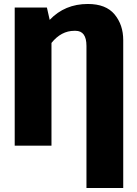

<svg xmlns="http://www.w3.org/2000/svg" viewBox="-20 -733 688 966"><path d="M600 213H415V-502Q415 -578 360 -578H354Q288 -578 239 -517V0H54V-695H216L230 -633Q306 -713 422 -713Q513 -713 556.5 -660.5Q600 -608 600 -531Z"/></svg>

Font: Trujillo ExtraBold
Style: Regular
Weight: 800
Designer: Fira Sans original fonts by bBox Type GmbH, Carrois Corporate GbR, & Edenspiekermann AG / Changes by Cristiano Sobral
Foundry: Fira Sans original fonts by bBox Type GmbH, Carrois Corporate GbR, & Edenspiekermann AG / Changes by Cristiano Sobral
Version: Version 4.301;July 28, 2020;FontCreator 13.0.0.2655 64-bit